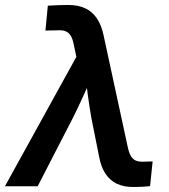

<svg xmlns="http://www.w3.org/2000/svg" viewBox="-52 -750 680 773"><path d="M-32.2 0 255.4 -521 245.1 -570.3Q240.7 -593.3 232.7 -606.2Q224.6 -619.1 211.7 -624.3Q198.7 -629.4 178.7 -627.9L130.9 -627L140.6 -727.1Q159.2 -728.5 180.7 -729.2Q202.1 -730 223.1 -730Q262.2 -730 290.8 -716.8Q319.3 -703.6 337.9 -676.3Q356.4 -648.9 365.2 -606.9L462.4 -157.7Q467.3 -134.8 475.1 -121.6Q482.9 -108.4 495.4 -103.3Q507.8 -98.1 525.9 -99.1L562.5 -100.1L552.2 -0.5Q537.6 1 520 2Q502.4 2.9 484.4 2.9Q445.8 2.9 418 -10.5Q390.1 -23.9 372.3 -51Q354.5 -78.1 346.7 -120.6L315.9 -274.9Q308.1 -319.8 302 -364.7Q295.9 -409.7 290.5 -455.1H324.7Q304.2 -409.7 283.9 -364.7Q263.7 -319.8 241.2 -274.9L99.6 0Z"/></svg>

Font: Inter 28pt SemiBold
Style: Italic
Weight: 600
Italic angle: -9.3988°
Designer: Rasmus Andersson
Foundry: rsms
Version: Version 4.001;git-66647c0bb